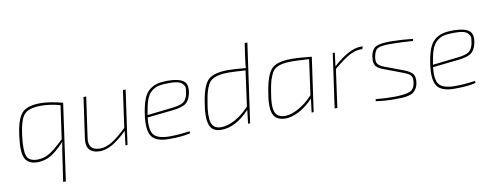

<svg xmlns="http://www.w3.org/2000/svg" viewBox="-71 -1079 4321 1678"><g transform="rotate(-10 2089.0 -240.0)"><path d="M495 -461 399 220H375L406 8Q415 -57 428 -126Q356 -49 302 -18.5Q248 12 186 12Q104 12 76 -43.5Q48 -99 67 -242Q87 -393 134.5 -442.5Q182 -492 296 -492Q381 -492 495 -461ZM427 -149 469 -444Q382 -469 299 -469Q190 -469 149.5 -423.5Q109 -378 92 -238Q76 -111 95 -61Q114 -11 189 -11Q247 -11 296.5 -41Q346 -71 427 -149Z M1053 -480 985 0H967L982 -126Q844 12 741 12Q676 12 647 -22Q618 -56 628 -120L679 -480H703L652 -121Q636 -11 745 -11Q796 -11 851.5 -45Q907 -79 983 -152L1029 -480Z M1539 -24 1542 -6Q1475 12 1353 12Q1235 12 1197.5 -45.5Q1160 -103 1181 -244Q1193 -321 1212 -370Q1231 -419 1263 -445.5Q1295 -472 1333 -482Q1371 -492 1429 -492Q1525 -492 1567.5 -460.5Q1610 -429 1590 -344Q1576 -286 1541.5 -262.5Q1507 -239 1431 -231L1200 -206Q1187 -92 1223 -51Q1259 -10 1363 -10Q1441 -10 1539 -24ZM1203 -227 1432 -253Q1499 -261 1526 -279.5Q1553 -298 1566 -346Q1571 -373 1572.5 -393Q1574 -413 1565 -426.5Q1556 -440 1545.5 -448.5Q1535 -457 1516 -462Q1497 -467 1479 -468.5Q1461 -470 1436 -470Q1378 -470 1343.5 -462.5Q1309 -455 1279.5 -430.5Q1250 -406 1233.5 -361Q1217 -316 1205 -241Z M2141 -480 2073 0H2055L2069 -121Q1945 12 1816 12Q1735 12 1713 -53.5Q1691 -119 1713 -242Q1735 -393 1784.5 -442.5Q1834 -492 1964 -492Q2028 -492 2120 -482Q2122 -519 2130 -574L2148 -700H2172ZM2071 -150 2114 -463Q2005 -470 1966 -470Q1844 -470 1801 -426Q1758 -382 1737 -238Q1717 -125 1734 -68Q1751 -11 1818 -11Q1876 -11 1943 -47Q2010 -83 2071 -150Z M2619 0 2634 -122Q2575 -57 2507.5 -22.5Q2440 12 2389 12Q2301 12 2277 -50Q2253 -112 2277 -242Q2301 -393 2349 -442.5Q2397 -492 2526 -492Q2597 -492 2705 -480L2637 0ZM2635 -151 2678 -463Q2569 -470 2529 -470Q2478 -470 2445.5 -464Q2413 -458 2388 -444Q2363 -430 2347.5 -401.5Q2332 -373 2321 -335.5Q2310 -298 2301 -238Q2279 -119 2297.5 -65Q2316 -11 2389 -11Q2439 -11 2507.5 -48.5Q2576 -86 2635 -151Z M3159 -492 3151 -469H3135Q3086 -469 3031 -438Q2976 -407 2894 -338L2847 0H2823L2891 -480H2909L2894 -361Q3039 -492 3139 -492Z M3472 -201 3313 -261Q3300 -266 3292 -269Q3284 -272 3273 -277.5Q3262 -283 3256.5 -287.5Q3251 -292 3242.5 -300Q3234 -308 3232.5 -315.5Q3231 -323 3226 -334.5Q3221 -346 3223.5 -358Q3226 -370 3226 -387Q3237 -456 3279.5 -475Q3322 -494 3418 -492Q3518 -490 3604 -480L3600 -462Q3505 -469 3419 -470Q3327 -472 3293.5 -457.5Q3260 -443 3250 -383Q3243 -340 3257.5 -320Q3272 -300 3314 -284L3474 -224Q3529 -204 3551.5 -178.5Q3574 -153 3566 -100Q3562 -69 3549.5 -48.5Q3537 -28 3521.5 -16Q3506 -4 3478 2.5Q3450 9 3424.5 10.5Q3399 12 3357 12Q3266 12 3187 0L3191 -18Q3274 -9 3361 -10Q3458 -12 3496 -29.5Q3534 -47 3542 -104Q3548 -148 3531.5 -166.5Q3515 -185 3472 -201Z M4072 -24 4075 -6Q4008 12 3886 12Q3768 12 3730.5 -45.5Q3693 -103 3714 -244Q3726 -321 3745 -370Q3764 -419 3796 -445.5Q3828 -472 3866 -482Q3904 -492 3962 -492Q4058 -492 4100.5 -460.5Q4143 -429 4123 -344Q4109 -286 4074.5 -262.5Q4040 -239 3964 -231L3733 -206Q3720 -92 3756 -51Q3792 -10 3896 -10Q3974 -10 4072 -24ZM3736 -227 3965 -253Q4032 -261 4059 -279.5Q4086 -298 4099 -346Q4104 -373 4105.5 -393Q4107 -413 4098 -426.5Q4089 -440 4078.5 -448.5Q4068 -457 4049 -462Q4030 -467 4012 -468.5Q3994 -470 3969 -470Q3911 -470 3876.5 -462.5Q3842 -455 3812.5 -430.5Q3783 -406 3766.5 -361Q3750 -316 3738 -241Z"/></g></svg>

Font: Ezarion Thin
Style: Italic
Weight: 250
Italic angle: -8°
Designer: Natanael Gama
Version: Version 1.001;PS 001.001;hotconv 1.0.70;makeotf.lib2.5.58329